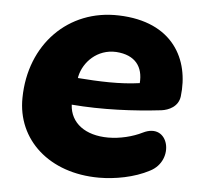

<svg xmlns="http://www.w3.org/2000/svg" viewBox="-43 -547 644 603"><g transform="rotate(5 279.0 -245.5)"><path d="M290 11C340 11 401 0 448 -25C524 -63 496 -182 415 -142C385 -127 345 -117 308 -117C236 -117 188 -152 185 -210C282 -202 381 -207 467 -217C490 -220 520 -233 524 -266C538 -382 480 -497 308 -502C149 -507 31 -387 29 -218C27 -86 133 11 290 11ZM197 -295 198 -301C208 -346 250 -390 310 -387C371 -383 396 -347 392 -296C330 -287 263 -290 197 -295Z"/></g></svg>

Font: SN Pro Heavy
Style: Italic
Weight: 800
Italic angle: -9°
Designer: Tobias Whetton
Foundry: Supernotes
Version: Version 1.001;Glyphs 3.2 (3249)